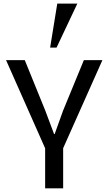

<svg xmlns="http://www.w3.org/2000/svg" viewBox="-20 -1031 593 1051"><path d="M227.1 0V-219.2L13.2 -701.7H115.7L228 -425.3L275.9 -297.4H279.3L325.2 -425.3L439 -701.7H540.5L325.7 -219.7V0ZM254.4 -770.5 293.5 -1011.2H403.3L289.6 -770.5Z"/></svg>

Font: Mako
Style: Regular
Weight: 400
Designer: vernon adams
Foundry: vernon adams
Version: Version 1.100; ttfautohint (v1.8.4.7-5d5b);gftools[0.9.33]